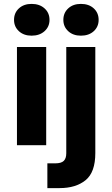

<svg xmlns="http://www.w3.org/2000/svg" viewBox="-20 -745 576 985"><path d="M142 -562Q102 -562 77 -585Q52 -608 52 -643Q52 -679 77 -702Q102 -725 142 -725Q183 -725 208.5 -702Q234 -679 234 -643Q234 -608 208.5 -585Q183 -562 142 -562ZM67 0V-504H217V0ZM395 -562Q355 -562 330 -585Q305 -608 305 -643Q305 -679 330 -702Q355 -725 395 -725Q436 -725 461 -702Q486 -679 486 -643Q486 -608 461 -585Q436 -562 395 -562ZM223 220V93H263Q294 93 307 80.5Q320 68 320 41V-504H469V40Q469 139 419 179.5Q369 220 286 220Z"/></svg>

Font: DM Sans Black
Style: Regular
Weight: 900
Designer: Colophon Foundry, Jonny Pinhorn
Foundry: Colophon Foundry
Version: Version 4.004; ttfautohint (v1.8.4.7-5d5b)